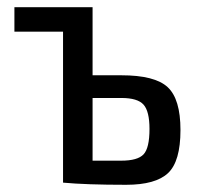

<svg xmlns="http://www.w3.org/2000/svg" viewBox="-20 -507 553 533"><path d="M237 -298H317Q410 -298 445.5 -265Q481 -232 481 -146Q481 -59 446.5 -26.5Q412 6 330 6Q219 6 155 0V-419H20V-487H237ZM237 -61H317Q362 -61 378.5 -78.5Q395 -96 395 -149Q395 -198 378.5 -216.5Q362 -235 317 -235H237Z"/></svg>

Font: exo2condensed_r
Style: Regular
Weight: 400
Width: 3
Designer: Natanael Gama
Version: Version 1.001;PS 001.001;hotconv 1.0.70;makeotf.lib2.5.58329